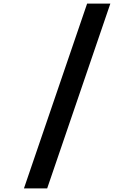

<svg xmlns="http://www.w3.org/2000/svg" viewBox="-20 -868 740 1058"><path d="M588 -848H460L112 170H240Z"/></svg>

Font: Martian Mono Std Md
Style: Regular
Weight: 500
Monospace: yes
Designer: Roman Shamin
Foundry: Evil Martians
Version: Version 1.000